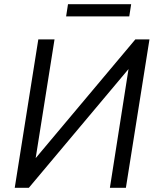

<svg xmlns="http://www.w3.org/2000/svg" viewBox="-20 -892 746 912"><path d="M50 0 162 -705H239L145 -113H126L623 -705H690L578 0H502L595 -593L614 -592L117 0ZM294 -814 303 -872H603L594 -814Z"/></svg>

Font: Nunito Sans 10pt SemiCondensed
Style: Italic
Weight: 400
Width: 4
Italic angle: -9°
Designer: Vernon Adams
Foundry: Vernon Adams
Version: Version 3.101;gftools[0.9.27]